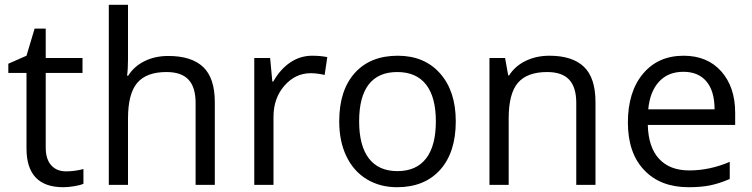

<svg xmlns="http://www.w3.org/2000/svg" viewBox="-20 -780 3174 810"><path d="M258.8 -57.1Q280.3 -57.1 300.3 -60.3Q320.3 -63.5 332 -66.9V-4.9Q318.8 1.5 293.2 5.6Q267.6 9.8 247.1 9.8Q91.8 9.8 91.8 -153.8V-472.2H15.1V-511.2L91.8 -544.9L126 -659.2H172.9V-535.2H328.1V-472.2H172.9V-157.2Q172.9 -108.9 195.8 -83Q218.8 -57.1 258.8 -57.1Z M805.2 0V-346.2Q805.2 -411.6 775.4 -443.8Q745.6 -476.1 682.1 -476.1Q597.7 -476.1 558.8 -430.2Q520 -384.3 520 -279.8V0H439V-759.8H520V-529.8Q520 -488.3 516.1 -460.9H521Q544.9 -499.5 589.1 -521.7Q633.3 -543.9 689.9 -543.9Q788.1 -543.9 837.2 -497.3Q886.2 -450.7 886.2 -349.1V0Z M1296.9 -544.9Q1332.5 -544.9 1360.8 -539.1L1349.6 -463.9Q1316.4 -471.2 1291 -471.2Q1226.1 -471.2 1179.9 -418.5Q1133.8 -365.7 1133.8 -287.1V0H1052.7V-535.2H1119.6L1128.9 -436H1132.8Q1162.6 -488.3 1204.6 -516.6Q1246.6 -544.9 1296.9 -544.9Z M1902.8 -268.1Q1902.8 -137.2 1836.9 -63.7Q1771 9.8 1654.8 9.8Q1583 9.8 1527.3 -23.9Q1471.7 -57.6 1441.4 -120.6Q1411.1 -183.6 1411.1 -268.1Q1411.1 -398.9 1476.6 -471.9Q1542 -544.9 1658.2 -544.9Q1770.5 -544.9 1836.7 -470.2Q1902.8 -395.5 1902.8 -268.1ZM1495.1 -268.1Q1495.1 -165.5 1536.1 -111.8Q1577.1 -58.1 1656.7 -58.1Q1736.3 -58.1 1777.6 -111.6Q1818.8 -165 1818.8 -268.1Q1818.8 -370.1 1777.6 -423.1Q1736.3 -476.1 1655.8 -476.1Q1576.2 -476.1 1535.6 -423.8Q1495.1 -371.6 1495.1 -268.1Z M2411.1 0V-346.2Q2411.1 -411.6 2381.3 -443.8Q2351.6 -476.1 2288.1 -476.1Q2204.1 -476.1 2165 -430.7Q2126 -385.3 2126 -280.8V0H2044.9V-535.2H2110.8L2124 -461.9H2127.9Q2152.8 -501.5 2197.8 -523.2Q2242.7 -544.9 2297.9 -544.9Q2394.5 -544.9 2443.4 -498.3Q2492.2 -451.7 2492.2 -349.1V0Z M2884.8 9.8Q2766.1 9.8 2697.5 -62.5Q2628.9 -134.8 2628.9 -263.2Q2628.9 -392.6 2692.6 -468.8Q2756.3 -544.9 2863.8 -544.9Q2964.4 -544.9 3022.9 -478.8Q3081.5 -412.6 3081.5 -304.2V-252.9H2712.9Q2715.3 -158.7 2760.5 -109.9Q2805.7 -61 2887.7 -61Q2974.1 -61 3058.6 -97.2V-24.9Q3015.6 -6.3 2977.3 1.7Q2939 9.8 2884.8 9.8ZM2862.8 -477.1Q2798.3 -477.1 2760 -435.1Q2721.7 -393.1 2714.8 -318.8H2994.6Q2994.6 -395.5 2960.4 -436.3Q2926.3 -477.1 2862.8 -477.1Z"/></svg>

Font: f0_52653 
Style: Regular
Weight: 400
Foundry: Ascender Corporation
Version: Version 1.10